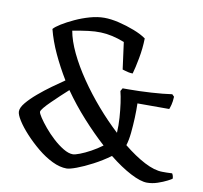

<svg xmlns="http://www.w3.org/2000/svg" viewBox="-80 -806 944 892"><g transform="rotate(10 392.5 -360.0)"><path d="M290 0Q258 0 222 -17.5Q186 -35 151.5 -63.5Q117 -92 88.5 -123Q60 -154 43 -181Q26 -208 26 -223Q26 -241 45.5 -264.5Q65 -288 95 -313.5Q125 -339 157 -362Q189 -385 214 -402Q180 -458 153.5 -515Q127 -572 113 -627Q122 -638 147 -653.5Q172 -669 205.5 -684.5Q239 -700 274.5 -710Q310 -720 342 -720Q373 -720 411 -711Q449 -702 485 -688Q521 -674 543 -658Q542 -611 533 -563Q524 -515 516 -488Q506 -488 496.5 -490Q487 -492 479 -494.5Q471 -497 467 -498L450 -625Q419 -637 392 -643Q365 -649 338 -650Q311 -651 279 -647Q247 -643 205 -635Q213 -589 239.5 -533.5Q266 -478 306 -419.5Q346 -361 394 -305.5Q442 -250 492 -204Q494 -239 491.5 -275Q489 -311 484.5 -343Q480 -375 474 -398L482 -412H509Q560 -412 616.5 -415.5Q673 -419 714 -425L724 -415Q723 -392 719 -377Q715 -362 712 -355H562Q563 -323 561.5 -286.5Q560 -250 556.5 -215Q553 -180 545 -155Q598 -112 646 -87Q694 -62 731 -62Q741 -62 751.5 -62Q762 -62 777 -63Q779 -61 781.5 -54Q784 -47 784 -39Q781 -36 762.5 -26.5Q744 -17 719 -8.5Q694 0 669 0Q639 0 591 -25Q543 -50 488 -94Q451 -67 410 -45.5Q369 -24 336.5 -12Q304 0 290 0ZM307 -70Q317 -70 339.5 -78.5Q362 -87 389.5 -102Q417 -117 441 -135Q389 -182 336.5 -240Q284 -298 240 -361Q223 -346 203 -327Q183 -308 164.5 -290Q146 -272 134.5 -258Q123 -244 123 -238Q123 -231 135.5 -212Q148 -193 168 -169Q188 -145 212.5 -122.5Q237 -100 262 -85Q287 -70 307 -70Z"/></g></svg>

Font: Texturina Medium 12pt
Style: Regular
Weight: 400
Version: Version 1.002